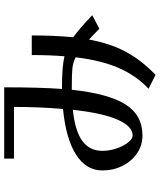

<svg xmlns="http://www.w3.org/2000/svg" viewBox="59 -790 781 940"><g transform="rotate(-90 450.0 -319.5)"><path d="M383 -354Q367 -208 334.5 -134.5Q302 -61 257 -61Q241 -61 223 -83.5Q205 -106 193.5 -140.5Q182 -175 182 -209Q182 -272 230.5 -307.5Q279 -343 383 -354ZM780 -224 846 -259Q779 -323 738 -352Q747 -441 747 -555H651Q651 -467 645 -395Q593 -407 499 -407H485Q493 -515 493 -690H144V-642H397Q397 -519 387 -402Q242 -388 164 -338.5Q86 -289 86 -209Q86 -156 108.5 -111Q131 -66 170 -39.5Q209 -13 257 -13Q357 -13 409.5 -96.5Q462 -180 481 -359H499Q558 -359 586.5 -356Q615 -353 640 -340Q625 -216 588.5 -131Q552 -46 486 17L554 51Q626 -18 667 -94.5Q708 -171 727 -275L750 -253Z"/></g></svg>

Font: LXGW Marker Gothic
Style: Regular
Weight: 400
Version: Version 1.001